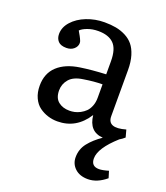

<svg xmlns="http://www.w3.org/2000/svg" viewBox="-138 -616 814 940"><g transform="rotate(20 269.5 -146.0)"><path d="M463.9 164.1Q481.9 164.1 513.2 154.8L523.9 189.9Q477.1 229 429.2 229Q386.7 229 361.8 205.8Q336.9 182.6 336.9 147.9Q336.9 106 362.3 73.7Q387.7 41.5 429.2 13.2Q356 8.3 347.2 -75.2Q290.5 14.2 191.9 14.2Q166.5 14.2 142.8 6.8Q119.1 -0.5 98.1 -15.6Q77.1 -30.8 64.5 -58.1Q51.8 -85.4 51.8 -121.1Q51.8 -185.1 92.5 -223.1Q133.3 -261.2 207 -272Q266.1 -280.8 338.9 -284.2V-352.1Q338.9 -416.5 311.5 -443.4Q284.2 -470.2 231 -470.2Q200.7 -470.2 175.5 -460.9Q150.4 -451.7 139.2 -439.9Q140.1 -438 145.3 -429.2Q150.4 -420.4 152.6 -416.3Q154.8 -412.1 158.4 -405Q162.1 -397.9 163.6 -392.8Q165 -387.7 165 -383.8Q165 -365.7 149.9 -352.3Q134.8 -338.9 110.8 -338.9Q81.1 -338.9 67.6 -353.5Q54.2 -368.2 54.2 -391.1Q54.2 -426.3 81.1 -456.3Q107.9 -486.3 152.1 -503.7Q196.3 -521 245.1 -521Q277.8 -521 304.4 -516.1Q331.1 -511.2 355.5 -498.8Q379.9 -486.3 396.2 -466.6Q412.6 -446.8 422.4 -414.8Q432.1 -382.8 432.1 -340.8V-100.1Q432.1 -37.6 523.9 -64L534.2 -25.9Q520.5 -13.7 507.8 -6.8Q422.9 69.3 422.9 123Q422.9 164.1 463.9 164.1ZM338.9 -161.1V-231.9Q295.9 -231.9 242.2 -223.1Q192.9 -216.3 170.9 -190.7Q148.9 -165 148.9 -131.8Q148.9 -92.3 171.9 -73.7Q194.8 -55.2 230 -55.2Q243.2 -55.2 256.8 -58.1Q270.5 -61 285.4 -68.8Q300.3 -76.7 312 -88.1Q323.7 -99.6 331.3 -118.7Q338.9 -137.7 338.9 -161.1Z"/></g></svg>

Font: Literata Book
Style: Regular
Weight: 400
Designer: Latin by Veronika Burian and Jose Scaglione. Greek by Irene Vlachou. Cyrillic by Vera Evstafieva
Foundry: TypeTogether
Version: Version 2.003;PS 002.003;hotconv 1.0.88;makeotf.lib2.5.64775